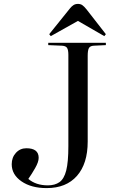

<svg xmlns="http://www.w3.org/2000/svg" viewBox="-20 -949 597 983"><path d="M219 14Q140 14 90 -20.5Q40 -55 40 -108Q40 -143 61.5 -166.5Q83 -190 115 -190Q178 -190 178 -141Q178 -120 160 -88.5Q142 -57 125 -33Q164 0 225 0Q261 0 284.5 -16.5Q308 -33 319 -76Q330 -119 330 -201V-668Q330 -693 323.5 -703.5Q317 -714 297 -715L227 -718V-730H522V-718L460 -715Q441 -714 435 -702.5Q429 -691 429 -664V-224Q429 -111 374 -48.5Q319 14 219 14ZM240 -764 232 -774 339 -907Q347 -917 356.5 -923Q366 -929 379 -929Q392 -929 401 -923Q410 -917 423 -901L522 -774L514 -764L379 -842Z"/></svg>

Font: Literata 72pt
Style: Regular
Weight: 400
Designer: Latin by Veronika Burian and Jose Scaglione. Greek by Irene Vlachou. Cyrillic by Vera Evstafieva.
Foundry: TypeTogether
Version: Version 3.002